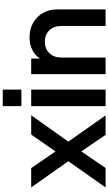

<svg xmlns="http://www.w3.org/2000/svg" viewBox="283 -1068 785 1391"><g transform="rotate(-90 675.5 -372.5)"><path d="M13 0 203 -270 13 -539H153L274 -363L396 -539H536L345 -270L535 0H394L274 -176L154 0Z M602 -610V-745H722V-610ZM602 0V-539H722V0Z M834 0V-539H947V-475Q970 -512 1010 -531.5Q1050 -551 1100 -551Q1160 -551 1205.5 -525Q1251 -499 1277 -454Q1303 -409 1303 -350V0H1183V-320Q1183 -375 1151.5 -407.5Q1120 -440 1069 -440Q1017 -440 985.5 -407Q954 -374 954 -320V0Z"/></g></svg>

Font: Plus Jakarta Display Medium
Style: Regular
Weight: 500
Designer: Gumpita Rahayu
Foundry: Tokotype Studio
Version: Version 1.000